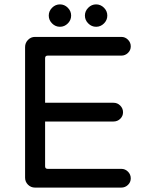

<svg xmlns="http://www.w3.org/2000/svg" viewBox="-20 -850 663 871"><path d="M201.2 -779.3Q201.2 -799.8 216.3 -814.9Q231.4 -830.1 252 -830.1Q272.5 -830.1 287.6 -814.9Q302.7 -799.8 302.7 -779.3Q302.7 -758.8 287.6 -743.7Q272.5 -728.5 252 -728.5Q231.4 -728.5 216.3 -743.7Q201.2 -758.8 201.2 -779.3ZM365.2 -779.3Q365.2 -799.8 380.4 -814.9Q395.5 -830.1 416 -830.1Q436.5 -830.1 451.7 -814.9Q466.8 -799.8 466.8 -779.3Q466.8 -758.8 451.7 -743.7Q436.5 -728.5 416 -728.5Q395.5 -728.5 380.4 -743.7Q365.2 -758.8 365.2 -779.3ZM93.8 -43.9V-636.7Q93.8 -655.3 106.9 -668.9Q120.1 -682.6 138.7 -682.6H530.3Q547.9 -682.6 560.5 -669.9Q573.2 -657.2 573.2 -639.6Q573.2 -622.1 560.5 -609.9Q547.9 -597.7 530.3 -597.7H196.3Q184.6 -597.7 184.6 -585.9V-383.8H495.1Q512.7 -383.8 525.4 -371.1Q538.1 -358.4 538.1 -340.8Q538.1 -323.2 525.4 -311Q512.7 -298.8 495.1 -298.8H184.6V-95.7Q184.6 -84 196.3 -84H530.3Q547.9 -84 560.5 -71.3Q573.2 -58.6 573.2 -41Q573.2 -23.4 560.5 -11.2Q547.9 1 530.3 1H138.7Q120.1 1 106.9 -12.2Q93.8 -25.4 93.8 -43.9Z"/></svg>

Font: FakePearl
Style: Regular
Weight: 400
Version: Version 1.2